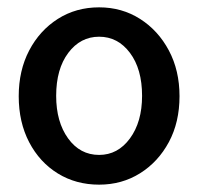

<svg xmlns="http://www.w3.org/2000/svg" viewBox="-20 -493 540 523"><path d="M250 10Q187 10 137.5 -20.5Q88 -51 59.5 -105.5Q31 -160 31 -231Q31 -301 59.5 -355.5Q88 -410 137.5 -441.5Q187 -473 250 -473Q312 -473 361.5 -441.5Q411 -410 440 -355.5Q469 -301 469 -231Q469 -160 440 -106Q411 -52 361.5 -21Q312 10 250 10ZM250 -71Q301 -71 334 -116Q367 -161 367 -232Q367 -305 334 -349Q301 -393 250 -393Q199 -393 166 -349Q133 -305 133 -232Q133 -161 165.5 -116Q198 -71 250 -71Z"/></svg>

Font: Inconsolata SemiBold
Style: Regular
Weight: 600
Monospace: yes
Designer: Raph Levien, Cyreal, Brenton Simpson
Foundry: Raph Levien, Cyreal, Google
Version: Version 3.100; ttfautohint (v1.8.4.7-5d5b)